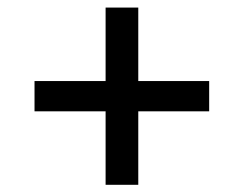

<svg xmlns="http://www.w3.org/2000/svg" viewBox="-20 -588 660 520"><path d="M73.5 -286.5H266V-87.5H354.5V-286.5H546.5V-368.5H354.5V-567.5H266V-368.5H73.5Z"/></svg>

Font: Monaspace Argon
Style: Regular
Weight: 400
Designer: Riley Cran & the Lettermatic Team
Foundry: Lettermatic
Version: Version 1.200 (Monaspace Argon)